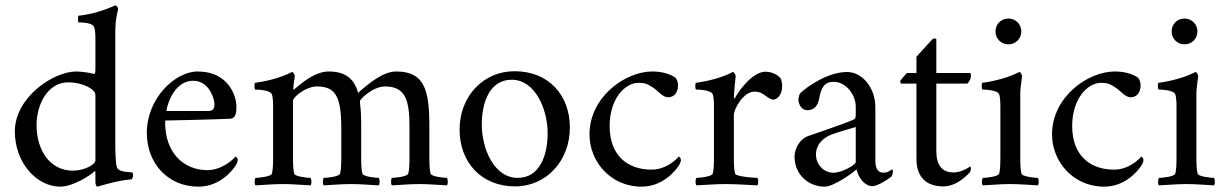

<svg xmlns="http://www.w3.org/2000/svg" viewBox="-20 -698 4628 726"><path d="M340.8 -544.9V-438.5C340.8 -426.8 339.8 -418 335.9 -418C326.2 -421.9 289.1 -427.7 268.6 -427.7C180.7 -427.7 36.1 -329.1 36.1 -201.2C36.1 -82 119.1 7.8 208 7.8C254.9 7.8 323.2 -35.2 337.9 -50.8C339.8 -52.7 340.8 -49.8 340.8 -44.9V-10.7C340.8 -3.9 342.8 7.8 348.6 7.8C349.6 7.8 424.8 -16.6 475.6 -19.5C480.5 -19.5 483.4 -32.2 483.4 -34.2C483.4 -37.1 482.4 -44.9 480.5 -45.9C477.5 -46.9 430.7 -45.9 422.9 -63.5C417 -77.1 416 -121.1 416 -159.2V-577.1C416 -630.9 426.8 -662.1 426.8 -662.1C426.8 -668.9 420.9 -677.7 416 -677.7C375 -659.2 326.2 -643.6 277.3 -638.7C273.4 -637.7 275.4 -613.3 276.4 -613.3C303.7 -613.3 330.1 -609.4 335.9 -595.7C340.8 -584 340.8 -558.6 340.8 -544.9ZM237.3 -386.7C292 -386.7 340.8 -361.3 340.8 -338.9V-91.8C340.8 -76.2 299.8 -52.7 255.9 -52.7C167 -52.7 118.2 -132.8 118.2 -224.6C118.2 -306.6 163.1 -386.7 237.3 -386.7Z M604.5 -242.2C616.2 -242.2 820.3 -247.1 850.6 -249C869.1 -250 874 -266.6 874 -294.9C874 -334 844.7 -427.7 727.5 -427.7C641.6 -427.7 535.2 -326.2 535.2 -195.3C535.2 -80.1 615.2 7.8 730.5 7.8C806.6 7.8 855.5 -46.9 873 -75.2C876 -80.1 878.9 -87.9 878.9 -92.8C878.9 -100.6 872.1 -106.4 871.1 -106.4C858.4 -91.8 817.4 -54.7 763.7 -54.7C677.7 -54.7 601.6 -117.2 604.5 -242.2ZM710.9 -392.6C770.5 -392.6 792 -324.2 791 -300.8C790 -283.2 780.3 -278.3 768.6 -278.3H609.4C607.4 -278.3 628.9 -392.6 710.9 -392.6Z M1088.9 -363.3C1088.9 -371.1 1093.8 -403.3 1094.7 -410.2C1094.7 -415 1088.9 -425.8 1084 -425.8C1044.9 -405.3 994.1 -391.6 944.3 -384.8C940.4 -379.9 942.4 -361.3 944.3 -359.4C951.2 -359.4 1001 -358.4 1007.8 -341.8C1012.7 -330.1 1012.7 -303.7 1012.7 -291V-113.3C1012.7 -84 1012.7 -56.6 1007.8 -41C1004.9 -30.3 958 -25.4 946.3 -25.4C942.4 -20.5 941.4 -2 946.3 2.9C986.3 1 1011.7 -2 1049.8 -2C1087.9 -2 1114.3 1 1154.3 2.9C1159.2 -2 1158.2 -20.5 1154.3 -25.4C1142.6 -25.4 1095.7 -30.3 1092.8 -41C1087.9 -56.6 1087.9 -84 1087.9 -113.3V-317.4C1087.9 -330.1 1134.8 -371.1 1178.7 -371.1C1249 -371.1 1270.5 -332 1270.5 -212.9V-113.3C1270.5 -84 1270.5 -56.6 1265.6 -41C1262.7 -30.3 1215.8 -25.4 1204.1 -25.4C1200.2 -20.5 1199.2 -2 1204.1 2.9C1244.1 1 1269.5 -2 1307.6 -2C1345.7 -2 1372.1 1 1412.1 2.9C1417 -2 1416 -20.5 1412.1 -25.4C1400.4 -25.4 1353.5 -30.3 1350.6 -41C1345.7 -56.6 1345.7 -84 1345.7 -113.3V-233.4C1345.7 -251 1344.7 -284.2 1341.8 -302.7C1341.8 -304.7 1340.8 -314.5 1340.8 -315.4C1340.8 -322.3 1388.7 -371.1 1436.5 -371.1C1515.6 -371.1 1528.3 -314.5 1528.3 -217.8V-113.3C1528.3 -84 1528.3 -56.6 1523.4 -41C1520.5 -30.3 1473.6 -25.4 1461.9 -25.4C1458 -20.5 1457 -2 1461.9 2.9C1502 1 1527.3 -2 1565.4 -2C1603.5 -2 1629.9 1 1669.9 2.9C1674.8 -2 1673.8 -20.5 1669.9 -25.4C1658.2 -25.4 1611.3 -30.3 1608.4 -41C1603.5 -56.6 1603.5 -84 1603.5 -113.3V-220.7C1603.5 -362.3 1583 -427.7 1477.5 -427.7C1430.7 -427.7 1377 -385.7 1334 -346.7C1318.4 -405.3 1280.3 -427.7 1222.7 -427.7C1169.9 -427.7 1118.2 -381.8 1093.8 -361.3C1092.8 -360.4 1091.8 -359.4 1090.8 -359.4C1088.9 -359.4 1088.9 -362.3 1088.9 -363.3Z M1915 -396.5C2002 -396.5 2050.8 -288.1 2050.8 -193.4C2050.8 -110.4 2020.5 -25.4 1937.5 -25.4C1849.6 -25.4 1801.8 -132.8 1801.8 -227.5C1801.8 -311.5 1832 -396.5 1915 -396.5ZM1925.8 -428.7C1807.6 -428.7 1717.8 -334 1717.8 -208C1717.8 -85.9 1798.8 6.8 1927.7 6.8C2045.9 6.8 2134.8 -89.8 2134.8 -215.8C2134.8 -337.9 2054.7 -428.7 1925.8 -428.7Z M2543.9 -377C2543.9 -386.7 2538.1 -400.4 2534.2 -404.3C2510.7 -419.9 2480.5 -427.7 2446.3 -427.7C2344.7 -427.7 2209 -332 2209 -189.5C2209 -87.9 2288.1 7.8 2406.2 7.8C2482.4 7.8 2531.2 -46.9 2548.8 -75.2C2551.8 -80.1 2554.7 -87.9 2554.7 -92.8C2554.7 -100.6 2547.9 -106.4 2546.9 -106.4C2534.2 -91.8 2497.1 -56.6 2443.4 -56.6C2355.5 -56.6 2285.2 -107.4 2285.2 -221.7C2285.2 -324.2 2342.8 -384.8 2394.5 -384.8C2419.9 -384.8 2429.7 -379.9 2450.2 -366.2C2466.8 -355.5 2485.4 -330.1 2506.8 -330.1C2523.4 -330.1 2543.9 -341.8 2543.9 -377Z M2754.9 -332C2754.9 -339.8 2760.7 -403.3 2761.7 -410.2C2761.7 -415 2755.9 -425.8 2751 -425.8C2711.9 -405.3 2661.1 -391.6 2611.3 -384.8C2607.4 -379.9 2609.4 -361.3 2611.3 -359.4C2618.2 -359.4 2668 -358.4 2674.8 -341.8C2679.7 -330.1 2679.7 -303.7 2679.7 -291V-113.3C2679.7 -84 2679.7 -56.6 2674.8 -41C2671.9 -30.3 2625 -25.4 2613.3 -25.4C2609.4 -20.5 2608.4 -2 2613.3 2.9C2653.3 1 2684.6 -2 2722.7 -2C2760.7 -2 2803.7 1 2843.8 2.9C2848.6 -2 2847.7 -20.5 2843.8 -25.4C2832 -25.4 2762.7 -30.3 2759.8 -41C2754.9 -56.6 2754.9 -84 2754.9 -113.3V-263.7C2754.9 -286.1 2791 -351.6 2833 -351.6C2850.6 -351.6 2860.4 -345.7 2869.1 -339.8C2879.9 -333 2891.6 -321.3 2905.3 -321.3C2915 -321.3 2937.5 -335.9 2937.5 -372.1C2937.5 -382.8 2935.5 -392.6 2933.6 -398.4C2924.8 -414.1 2899.4 -426.8 2874 -426.8C2830.1 -426.8 2780.3 -366.2 2758.8 -327.1C2757.8 -326.2 2757.8 -325.2 2756.8 -325.2C2754.9 -325.2 2754.9 -331.1 2754.9 -332Z M3130.9 -44.9C3093.8 -44.9 3065.4 -77.1 3065.4 -113.3C3065.4 -150.4 3089.8 -175.8 3125 -189.5C3142.6 -196.3 3189.5 -210 3215.8 -217.8V-85C3215.8 -75.2 3165 -44.9 3130.9 -44.9ZM3183.6 -425.8C3112.3 -425.8 3036.1 -374 3005.9 -345.7C3002 -340.8 2999 -326.2 2999 -322.3C2999 -302.7 3011.7 -281.2 3032.2 -281.2C3056.6 -281.2 3072.3 -294.9 3078.1 -328.1C3085 -366.2 3097.7 -388.7 3131.8 -388.7C3179.7 -388.7 3215.8 -338.9 3215.8 -294.9V-268.6C3215.8 -251 3213.9 -248 3204.1 -244.1C3175.8 -231.4 3087.9 -202.1 3033.2 -182.6C3011.7 -174.8 2984.4 -144.5 2984.4 -104.5C2984.4 -41 3034.2 7.8 3098.6 7.8C3132.8 7.8 3207 -45.9 3218.8 -57.6C3224.6 -27.3 3250 5.9 3278.3 5.9C3298.8 5.9 3339.8 -20.5 3351.6 -31.2C3354.5 -36.1 3356.4 -43.9 3356.4 -49.8C3356.4 -52.7 3355.5 -57.6 3352.5 -57.6C3349.6 -55.7 3337.9 -44.9 3320.3 -44.9C3297.9 -44.9 3290 -64.5 3290 -90.8V-292C3290 -367.2 3239.3 -425.8 3183.6 -425.8Z M3520.5 -381.8H3637.7C3646.5 -390.6 3651.4 -402.3 3651.4 -411.1C3651.4 -417 3651.4 -421.9 3646.5 -421.9H3520.5V-549.8C3520.5 -553.7 3509.8 -553.7 3504.9 -548.8C3502.9 -545.9 3463.9 -504.9 3445.3 -483.4V-421.9H3409.2C3408.2 -420.9 3383.8 -394.5 3383.8 -390.6C3383.8 -387.7 3385.7 -381.8 3388.7 -381.8H3445.3V-98.6C3445.3 -14.6 3497.1 6.8 3546.9 6.8C3594.7 6.8 3633.8 -31.2 3647.5 -46.9C3648.4 -47.9 3651.4 -55.7 3651.4 -61.5C3651.4 -64.5 3650.4 -67.4 3648.4 -68.4C3641.6 -63.5 3614.3 -45.9 3585 -45.9C3542 -45.9 3520.5 -74.2 3520.5 -126Z M3837.9 -349.6C3837.9 -359.4 3843.8 -403.3 3844.7 -410.2C3844.7 -415 3838.9 -425.8 3834 -425.8C3794.9 -405.3 3744.1 -391.6 3694.3 -384.8C3690.4 -379.9 3692.4 -361.3 3694.3 -359.4C3701.2 -359.4 3751 -358.4 3757.8 -341.8C3762.7 -330.1 3762.7 -303.7 3762.7 -291V-113.3C3762.7 -84 3762.7 -56.6 3757.8 -41C3754.9 -30.3 3708 -25.4 3696.3 -25.4C3692.4 -20.5 3691.4 -2 3696.3 2.9C3736.3 1 3761.7 -2 3799.8 -2C3837.9 -2 3864.3 1 3904.3 2.9C3909.2 -2 3908.2 -20.5 3904.3 -25.4C3892.6 -25.4 3845.7 -30.3 3842.8 -41C3837.9 -56.6 3837.9 -84 3837.9 -113.3ZM3744.1 -579.1C3744.1 -551.8 3765.6 -530.3 3793 -530.3C3820.3 -530.3 3841.8 -551.8 3841.8 -579.1C3841.8 -606.4 3820.3 -627.9 3793 -627.9C3765.6 -627.9 3744.1 -606.4 3744.1 -579.1Z M4293 -377C4293 -386.7 4287.1 -400.4 4283.2 -404.3C4259.8 -419.9 4229.5 -427.7 4195.3 -427.7C4093.8 -427.7 3958 -332 3958 -189.5C3958 -87.9 4037.1 7.8 4155.3 7.8C4231.4 7.8 4280.3 -46.9 4297.9 -75.2C4300.8 -80.1 4303.7 -87.9 4303.7 -92.8C4303.7 -100.6 4296.9 -106.4 4295.9 -106.4C4283.2 -91.8 4246.1 -56.6 4192.4 -56.6C4104.5 -56.6 4034.2 -107.4 4034.2 -221.7C4034.2 -324.2 4091.8 -384.8 4143.6 -384.8C4168.9 -384.8 4178.7 -379.9 4199.2 -366.2C4215.8 -355.5 4234.4 -330.1 4255.9 -330.1C4272.5 -330.1 4293 -341.8 4293 -377Z M4503.9 -349.6C4503.9 -359.4 4509.8 -403.3 4510.7 -410.2C4510.7 -415 4504.9 -425.8 4500 -425.8C4460.9 -405.3 4410.2 -391.6 4360.4 -384.8C4356.4 -379.9 4358.4 -361.3 4360.4 -359.4C4367.2 -359.4 4417 -358.4 4423.8 -341.8C4428.7 -330.1 4428.7 -303.7 4428.7 -291V-113.3C4428.7 -84 4428.7 -56.6 4423.8 -41C4420.9 -30.3 4374 -25.4 4362.3 -25.4C4358.4 -20.5 4357.4 -2 4362.3 2.9C4402.3 1 4427.7 -2 4465.8 -2C4503.9 -2 4530.3 1 4570.3 2.9C4575.2 -2 4574.2 -20.5 4570.3 -25.4C4558.6 -25.4 4511.7 -30.3 4508.8 -41C4503.9 -56.6 4503.9 -84 4503.9 -113.3ZM4410.2 -579.1C4410.2 -551.8 4431.6 -530.3 4459 -530.3C4486.3 -530.3 4507.8 -551.8 4507.8 -579.1C4507.8 -606.4 4486.3 -627.9 4459 -627.9C4431.6 -627.9 4410.2 -606.4 4410.2 -579.1Z"/></svg>

Font: Crimson
Style: Roman
Weight: 400
Version: Version 0.2